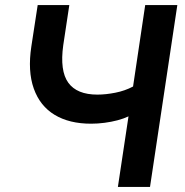

<svg xmlns="http://www.w3.org/2000/svg" viewBox="-20 -739 732 759"><path d="M446 0 488 -279Q469 -270 444.5 -263.5Q420 -257 393 -253.5Q366 -250 340 -250Q254 -250 196 -285Q138 -320 113.5 -389Q89 -458 104 -556L129 -719H254L230 -560Q216 -459 250 -412Q284 -365 365 -365Q398 -365 436 -372.5Q474 -380 506 -397L554 -719H681L573 0Z"/></svg>

Font: Nunitoga
Style: Bold Italic
Weight: 700
Italic angle: -9°
Designer: Vernon Adams
Foundry: Vernon Adams
Version: Version 1.0